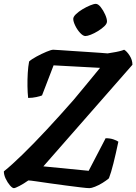

<svg xmlns="http://www.w3.org/2000/svg" viewBox="-30 -976 707 996"><path d="M42 0Q34 0 21.5 -14.5Q9 -29 -0.5 -49Q-10 -69 -10 -87Q30 -119 87.5 -175Q145 -231 213 -304Q281 -377 352 -458Q386 -498 422.5 -543Q459 -588 489 -624L248 -637L188 -481Q179 -477 158.5 -472.5Q138 -468 116 -468Q113 -495 112.5 -529Q112 -563 114 -597Q116 -631 121 -657Q134 -669 160 -683Q186 -697 211 -707.5Q236 -718 246 -718Q253 -718 281 -716Q309 -714 347 -711.5Q385 -709 423.5 -706.5Q462 -704 490.5 -702Q519 -700 528 -699Q538 -701 555 -703.5Q572 -706 588.5 -710Q605 -714 614 -718Q628 -710 642.5 -687.5Q657 -665 657 -640L195 -113L430 -90L518 -259Q541 -259 558.5 -253Q576 -247 584 -241Q571 -179 558.5 -129Q546 -79 535 -51Q521 -39 501.5 -27Q482 -15 463 -7.5Q444 0 434 0Q422 0 389 -4Q356 -8 313.5 -13.5Q271 -19 229 -25Q187 -31 156.5 -35.5Q126 -40 117 -40Q93 -23 71 -11.5Q49 0 42 0ZM413 -789Q401 -789 386 -805Q371 -821 360.5 -842.5Q350 -864 350 -878Q350 -889 364 -902.5Q378 -916 398 -928Q418 -940 437.5 -948Q457 -956 467 -956Q479 -956 492.5 -939Q506 -922 515.5 -900.5Q525 -879 525 -865Q525 -853 511.5 -840Q498 -827 478.5 -815Q459 -803 441 -796Q423 -789 413 -789Z"/></svg>

Font: Texturina
Style: Bold Italic
Weight: 700
Italic angle: -11°
Designer: Guillermo Torres Carreño
Foundry: Omnibus-Type
Version: Version 1.002; ttfautohint (v1.8.3)